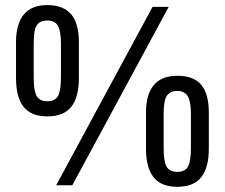

<svg xmlns="http://www.w3.org/2000/svg" viewBox="-20 -717 869 743"><path d="M71.3 -303.7Q42 -340.8 42 -415V-553.7Q42 -625 72.3 -661.1Q102.5 -697.3 163.1 -697.3Q225.6 -697.3 255.9 -661.1Q285.2 -626 285.2 -553.7V-415Q285.2 -340.8 255.9 -303.7Q226.6 -266.6 163.1 -266.6Q100.6 -266.6 71.3 -303.7ZM574.2 -31.2Q544.9 -68.4 544.9 -141.6V-281.2Q544.9 -351.6 575.2 -387.7Q605.5 -423.8 666 -423.8Q729.5 -423.8 758.8 -388.7Q788.1 -353.5 788.1 -281.2V-141.6Q788.1 -68.4 758.8 -31.2Q729.5 5.9 666 5.9Q603.5 5.9 574.2 -31.2ZM570.3 -690.4H632.8L259.8 0H197.3ZM708 -73.2Q718.8 -93.8 718.8 -144.5V-275.4Q718.8 -323.2 707 -343.8Q694.3 -365.2 666 -365.2Q636.7 -365.2 624 -343.8Q613.3 -325.2 613.3 -275.4V-144.5Q613.3 -93.8 624 -73.2Q635.7 -51.8 666 -51.8Q696.3 -51.8 708 -73.2ZM205.1 -346.7Q215.8 -367.2 215.8 -418V-547.9Q215.8 -596.7 204.1 -617.2Q192.4 -637.7 163.1 -637.7Q132.8 -637.7 121.1 -617.2Q115.2 -607.4 112.8 -589.8Q110.4 -572.3 110.4 -547.9V-418Q110.4 -367.2 121.1 -346.7Q132.8 -325.2 163.1 -325.2Q193.4 -325.2 205.1 -346.7Z"/></svg>

Font: DINish
Style: Regular
Weight: 400
Designer: Bert Driehuis
Foundry: Playbeing
Version: Version 3.008; git-95204e4c-release